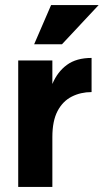

<svg xmlns="http://www.w3.org/2000/svg" viewBox="-20 -739 410 759"><path d="M182 -719H370L225 -564H115ZM52 0V-500H187V-407Q207 -455 244.5 -482.5Q282 -510 342 -510V-375Q299 -375 263.5 -357Q228 -339 207.5 -300Q187 -261 187 -197V0Z"/></svg>

Font: Haskoy ExtraBold
Style: Regular
Weight: 800
Designer: Ertekin Erdin
Foundry: Ertekin Erdin
Version: Version 2.000; ttfautohint (v1.8.4.7-5d5b)